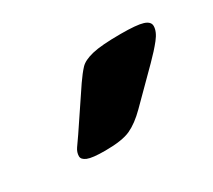

<svg xmlns="http://www.w3.org/2000/svg" viewBox="-48 -795 333 300"><g transform="rotate(-30 118.5 -645.0)"><path d="M74 -572Q51 -572 42.5 -575.5Q34 -579 34 -585Q34 -592 38.5 -598.5Q43 -605 50 -615L95 -682Q104 -695 111 -702.5Q118 -710 134.5 -714Q151 -718 186 -718Q215 -718 226 -714.5Q237 -711 237 -703Q237 -693 227.5 -681Q218 -669 204 -655L151 -602Q135 -586 120 -579Q105 -572 74 -572Z"/></g></svg>

Font: Asap
Style: Bold Italic
Weight: 700
Italic angle: -6°
Designer: Pablo Cosgaya
Foundry: Omnibus-Type
Version: Version 3.001; ttfautohint (v1.8.3)